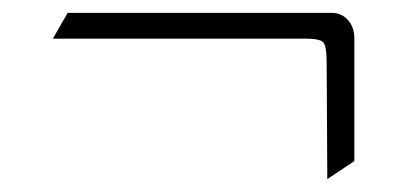

<svg xmlns="http://www.w3.org/2000/svg" viewBox="-20 -333 636 298"><path d="M495 -313Q510 -313 520 -302Q530 -291 530 -273V-83L488 -55L487 -235Q487 -262 481.5 -267.5Q476 -273 455 -273H62L85 -313Z"/></svg>

Font: Felipa
Style: Regular
Weight: 400
Designer: Javier Alcaraz
Foundry: Fontstage
Version: Version 1.001